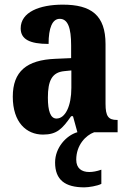

<svg xmlns="http://www.w3.org/2000/svg" viewBox="-20 -569 549 826"><path d="M165 10C225 10 248 -15 286 -69H294L313 0H312C265 14 217 66 217 130C217 205 260 237 343 237C361 237 399 231 416 222V161C396 168 379 171 364 171C331 171 308 155 308 118C308 55 349 13 385 0H486V-53H483C446 -53 434 -69 434 -123V-379C434 -504 372 -549 250 -549C150 -549 69 -517 69 -447C69 -400 108 -380 189 -380C189 -449 205 -488 237 -488C272 -488 286 -449 286 -374V-319L218 -316C95 -311 35 -262 35 -153C35 -42 94 10 165 10ZM223 -59C197 -59 186 -92 186 -149C186 -221 203 -258 257 -263L287 -266V-191C287 -113 261 -59 223 -59Z"/></svg>

Font: Noto Serif Tamil ExtraCondensed ExtraBold
Style: Regular
Weight: 800
Width: 2
Designer: Indian Type Foundry, Tom Grace, and the Monotype Design Team
Foundry: Monotype Imaging Inc.
Version: Version 2.004